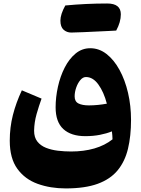

<svg xmlns="http://www.w3.org/2000/svg" viewBox="-20 -809 802 1094"><path d="M726.6 -125.5Q726.6 -33.7 709.2 38.6Q691.9 110.8 650.4 161.4Q608.9 211.9 536.6 238.3Q464.4 264.6 354.5 264.6Q267.1 264.6 194.6 238.5Q122.1 212.4 78.9 152.8Q35.6 93.3 35.6 -7.3Q35.6 -83.5 53.5 -153.6Q71.3 -223.6 104.5 -294.4L216.8 -247.1Q201.7 -205.6 188.5 -159.2Q175.3 -112.8 174.3 -64.5Q174.3 -25.9 192.9 -2.4Q211.4 21 242.2 33.2Q272.9 45.4 310.3 49.8Q347.7 54.2 385.3 54.2Q457.5 54.2 517.6 36.9Q577.6 19.5 621.1 -15.1Q620.6 -37.6 617.7 -60.5Q587.9 -48.3 549.6 -40.8Q511.2 -33.2 466.3 -33.2Q384.8 -33.2 340.8 -73.7Q296.9 -114.3 296.9 -197.3Q296.9 -255.4 310.1 -314.7Q323.2 -374 348.6 -423.8Q374 -473.6 410.6 -503.9Q447.3 -534.2 494.1 -534.2Q544.9 -534.2 587.2 -501.2Q629.4 -468.3 660.9 -410.9Q692.4 -353.5 709.5 -280Q726.6 -206.5 726.6 -125.5ZM588.9 -218.3Q571.3 -285.2 540.5 -327.6Q509.8 -370.1 469.7 -370.1Q452.1 -370.1 437.5 -352.5Q422.9 -335 414.1 -309.6Q405.3 -284.2 405.3 -259.8Q405.3 -230.5 427 -219.5Q448.7 -208.5 486.8 -208.5Q512.2 -208.5 538.8 -211.2Q565.4 -213.9 588.9 -218.3ZM352.1 -777.8Q471.2 -789.1 590.8 -789.1Q668.5 -789.1 668.5 -727.5Q668.5 -683.1 642.1 -634.8Q621.1 -633.8 595.5 -632.3Q569.8 -630.9 533.4 -629.4Q497.1 -627.9 454.1 -625.7Q411.1 -623.5 385.7 -623.5Q360.4 -623.5 342.3 -639.6Q324.2 -655.8 324.2 -691.7Q324.2 -727.5 352.1 -777.8Z"/></svg>

Font: Pinar-DS4-FD ExtraBold
Style: Regular
Weight: 800
Designer: Amin Abedi
Version: Version 3.000